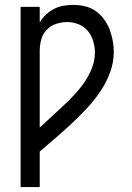

<svg xmlns="http://www.w3.org/2000/svg" viewBox="-20 -763 540 783"><path d="M64 0V-735H142V-671Q152 -689 167 -703Q182 -717 200 -726.5Q218 -736 238.5 -739.5Q259 -743 279 -743Q303 -743 326.5 -737.5Q350 -732 369.5 -718.5Q389 -705 403.5 -685.5Q418 -666 426.5 -644Q435 -622 439.5 -598.5Q444 -575 444 -552Q444 -508 428.5 -466.5Q413 -425 388.5 -389Q364 -353 334.5 -321.5Q305 -290 273 -260Q241 -230 208 -201.5Q175 -173 142 -145V0ZM142 -243Q166 -265 190 -287Q214 -309 237.5 -331Q261 -353 283.5 -377Q306 -401 324.5 -428Q343 -455 355 -485.5Q367 -516 367 -549Q367 -572 360 -595.5Q353 -619 338 -637Q323 -655 300.5 -664Q278 -673 254 -673Q231 -673 208.5 -665.5Q186 -658 170 -641Q154 -624 148 -601Q142 -578 142 -555Z"/></svg>

Font: Huly
Style: Regular
Weight: 400
Designer: Belleve Invis
Foundry: Belleve Invis
Version: Version 33.2.5; ttfautohint (v1.8.4)